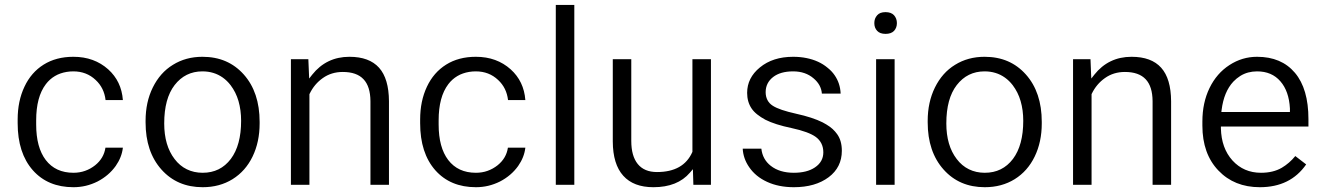

<svg xmlns="http://www.w3.org/2000/svg" viewBox="-20 -763 5413 785"><path d="M280.3 -56.6Q293 -56.6 304.9 -58.6Q316.9 -60.5 327.9 -64.5Q338.9 -68.4 349.4 -74.2Q359.9 -80.1 369.1 -87.4Q404.8 -116.2 411.1 -159.2H482.4Q478 -120.1 453.1 -84.5Q424.8 -44.9 378.9 -21Q355.5 -9.3 330.8 -3.4Q306.2 2.4 280.3 2.4Q175.8 2.4 114.3 -66.9Q52.2 -137.2 52.2 -259.3V-274.4Q52.2 -350.1 80.1 -408.7Q107.4 -466.8 158.4 -498.8Q209.5 -530.8 279.8 -530.8Q323.2 -530.8 358.6 -517.8Q394 -504.9 422.4 -479.5Q476.6 -430.7 482.4 -354H411.6Q405.8 -403.8 371.1 -436Q334 -471.2 279.8 -471.2Q265.6 -471.2 252.4 -469Q239.3 -466.8 227.3 -462.6Q215.3 -458.5 204.6 -452.1Q193.8 -445.8 184.6 -437.5Q175.3 -429.2 167.5 -418.9Q147.5 -392.6 137.7 -355.7Q127.9 -318.8 127.9 -271V-253.9Q127.9 -160.2 167 -108.9Q207 -56.6 280.3 -56.6Z M575.2 -269Q575.2 -307.1 582.5 -341.1Q589.8 -375 604.7 -405.3Q619.6 -435.5 640.1 -458.7Q660.6 -481.9 687 -498Q739.7 -530.8 807.6 -530.8Q860.4 -530.8 902.3 -512.7Q944.3 -494.6 976.6 -458.5Q1041.5 -385.7 1041.5 -264.6V-258.3Q1041.5 -182.6 1012.7 -123Q983.9 -63.5 930.9 -30.5Q877.9 2.4 808.6 2.4Q704.6 2.4 640.1 -69.8Q575.2 -142.6 575.2 -262.7ZM651.4 -258.3Q651.4 -168 693.8 -112.8Q714.8 -85 743.9 -70.8Q772.9 -56.6 808.6 -56.6Q880.9 -56.6 923.8 -113.3Q965.8 -169.4 965.8 -269Q965.8 -291 963.1 -311.3Q960.4 -331.5 955.1 -349.9Q949.7 -368.2 941.7 -384.3Q933.6 -400.4 922.9 -414.6Q908.7 -433.1 890.9 -445.8Q873 -458.5 852.3 -464.8Q831.5 -471.2 807.6 -471.2Q737.3 -471.2 693.8 -415Q651.4 -359.9 651.4 -258.3Z M1240.7 -521 1243.2 -461.4 1244.1 -441.9 1256.3 -457.5Q1314.5 -530.8 1408.7 -530.8Q1489.7 -530.8 1529.8 -486.1Q1569.8 -441.4 1570.3 -349.1V-7.3H1494.6V-349.6Q1494.1 -409.7 1466.3 -439Q1438.5 -468.8 1381.3 -468.8Q1335 -468.8 1299.8 -443.8Q1265.1 -419.4 1246.1 -379.9L1245.1 -377.9V-376.5V-7.3H1169.4V-521Z M1925.8 -56.6Q1938.5 -56.6 1950.4 -58.6Q1962.4 -60.5 1973.4 -64.5Q1984.4 -68.4 1994.9 -74.2Q2005.4 -80.1 2014.6 -87.4Q2050.3 -116.2 2056.6 -159.2H2127.9Q2123.5 -120.1 2098.6 -84.5Q2070.3 -44.9 2024.4 -21Q2001 -9.3 1976.3 -3.4Q1951.7 2.4 1925.8 2.4Q1821.3 2.4 1759.8 -66.9Q1697.8 -137.2 1697.8 -259.3V-274.4Q1697.8 -350.1 1725.6 -408.7Q1752.9 -466.8 1804 -498.8Q1855 -530.8 1925.3 -530.8Q1968.8 -530.8 2004.2 -517.8Q2039.6 -504.9 2067.9 -479.5Q2122.1 -430.7 2127.9 -354H2057.1Q2051.3 -403.8 2016.6 -436Q1979.5 -471.2 1925.3 -471.2Q1911.1 -471.2 1897.9 -469Q1884.8 -466.8 1872.8 -462.6Q1860.8 -458.5 1850.1 -452.1Q1839.4 -445.8 1830.1 -437.5Q1820.8 -429.2 1813 -418.9Q1793 -392.6 1783.2 -355.7Q1773.4 -318.8 1773.4 -271V-253.9Q1773.4 -160.2 1812.5 -108.9Q1852.5 -56.6 1925.8 -56.6Z M2328.1 -7.3H2252.4V-742.7H2328.1Z M2800.8 -57.1Q2750 2.4 2651.4 2.4Q2570.3 2.4 2528.3 -44.4Q2485.8 -91.3 2485.4 -184.6V-521H2561V-187Q2561 -125 2587.6 -92.3Q2614.3 -59.6 2666 -59.6Q2774.4 -59.6 2810.5 -141.1L2811 -142.6V-144V-521H2886.7V-7.3H2814.9L2813.5 -52.7L2813 -71.3Z M3346.2 -140.1Q3346.2 -160.2 3338.4 -176Q3330.6 -191.9 3315.4 -203.1Q3286.6 -224.1 3216.8 -239.3Q3148.9 -253.4 3109.4 -273.4Q3090.3 -283.7 3075.9 -295.2Q3061.5 -306.6 3052.7 -319.8Q3034.7 -346.7 3034.7 -383.3Q3034.7 -444.8 3086.9 -487.3Q3139.6 -530.8 3222.7 -530.8Q3252 -530.8 3277.3 -525.6Q3302.7 -520.5 3324.2 -510.7Q3345.7 -501 3363.8 -485.8Q3380.9 -472.2 3392.3 -455.6Q3403.8 -439 3409.9 -420.4Q3416 -401.9 3417 -380.4H3340.3Q3337.4 -416.5 3306.6 -442.4Q3273.4 -471.2 3222.7 -471.2Q3170.9 -471.2 3141.1 -448.2Q3110.4 -424.3 3110.4 -386.2Q3110.4 -368.2 3117.7 -354Q3125 -339.8 3139.6 -330.6Q3153.3 -321.8 3177 -313.7Q3200.7 -305.7 3235.4 -297.9Q3302.2 -283.2 3343.3 -262.7Q3351.6 -258.3 3358.9 -253.9Q3366.2 -249.5 3372.6 -244.9Q3378.9 -240.2 3384.3 -235.4Q3389.6 -230.5 3394.3 -225.1Q3398.9 -219.7 3402.8 -214.4Q3412.6 -200.7 3417.2 -183.8Q3421.9 -167 3421.9 -146.5Q3421.9 -79.1 3368.2 -38.6Q3313.5 2.4 3225.6 2.4Q3163.6 2.4 3116.2 -19.5Q3069.3 -41 3043 -79.6Q3030.8 -97.2 3024.2 -116.2Q3017.6 -135.3 3016.6 -155.3H3092.8Q3097.7 -111.3 3131.3 -85Q3167.5 -56.6 3225.6 -56.6Q3252 -56.6 3273.7 -62Q3295.4 -67.4 3312 -78.6Q3346.2 -101.6 3346.2 -140.1Z M3637.7 -7.3H3562V-521H3637.7ZM3554.7 -668.5Q3554.7 -673.3 3555.4 -677.7Q3556.2 -682.1 3557.6 -686.3Q3559.1 -690.4 3561.3 -693.8Q3563.5 -697.3 3566.4 -700.7Q3571.8 -707 3580.3 -710.2Q3588.9 -713.4 3600.6 -713.4Q3623.5 -713.4 3635.3 -700.7Q3647 -687.5 3647 -668.5Q3647 -649.4 3635.3 -636.7Q3623.5 -624.5 3600.6 -624.5Q3588.9 -624.5 3580.3 -627.7Q3571.8 -630.9 3566.4 -636.7Q3560.5 -643.1 3557.6 -650.9Q3554.7 -658.7 3554.7 -668.5Z M3772.9 -269Q3772.9 -307.1 3780.3 -341.1Q3787.6 -375 3802.5 -405.3Q3817.4 -435.5 3837.9 -458.7Q3858.4 -481.9 3884.8 -498Q3937.5 -530.8 4005.4 -530.8Q4058.1 -530.8 4100.1 -512.7Q4142.1 -494.6 4174.3 -458.5Q4239.3 -385.7 4239.3 -264.6V-258.3Q4239.3 -182.6 4210.4 -123Q4181.6 -63.5 4128.7 -30.5Q4075.7 2.4 4006.3 2.4Q3902.3 2.4 3837.9 -69.8Q3772.9 -142.6 3772.9 -262.7ZM3849.1 -258.3Q3849.1 -168 3891.6 -112.8Q3912.6 -85 3941.7 -70.8Q3970.7 -56.6 4006.3 -56.6Q4078.6 -56.6 4121.6 -113.3Q4163.6 -169.4 4163.6 -269Q4163.6 -291 4160.9 -311.3Q4158.2 -331.5 4152.8 -349.9Q4147.5 -368.2 4139.4 -384.3Q4131.3 -400.4 4120.6 -414.6Q4106.4 -433.1 4088.6 -445.8Q4070.8 -458.5 4050 -464.8Q4029.3 -471.2 4005.4 -471.2Q3935.1 -471.2 3891.6 -415Q3849.1 -359.9 3849.1 -258.3Z M4438.5 -521 4440.9 -461.4 4441.9 -441.9 4454.1 -457.5Q4512.2 -530.8 4606.4 -530.8Q4687.5 -530.8 4727.5 -486.1Q4767.6 -441.4 4768.1 -349.1V-7.3H4692.4V-349.6Q4691.9 -409.7 4664.1 -439Q4636.2 -468.8 4579.1 -468.8Q4532.7 -468.8 4497.6 -443.8Q4462.9 -419.4 4443.8 -379.9L4442.9 -377.9V-376.5V-7.3H4367.2V-521Z M5130.9 2.4Q5026.4 2.4 4961.4 -65.9Q4896 -134.3 4896 -249.5V-266.1Q4896 -304.7 4903.3 -338.9Q4910.6 -373 4925.3 -403.3Q4954.6 -463.4 5006.8 -497.1Q5058.6 -530.8 5119.6 -530.8Q5219.2 -530.8 5274.4 -465.3Q5329.6 -399.9 5329.6 -275.9V-245.6H4979H4971.7V-238.3Q4973.6 -157.2 5019 -106.9Q5064.9 -56.6 5135.7 -56.6Q5185.5 -56.6 5220.7 -77.1Q5252 -95.7 5275.9 -125L5320.3 -90.8Q5255.9 2.4 5130.9 2.4ZM5119.6 -471.2Q5100.6 -471.2 5083.3 -466.6Q5065.9 -461.9 5050.8 -452.4Q5035.6 -442.9 5022.5 -429.2Q4983.9 -387.7 4974.6 -313.5L4973.6 -305.2H4981.9H5246.6H5253.9V-312.5V-319.3V-319.8Q5252 -355 5242.2 -382.8Q5232.4 -410.6 5214.8 -430.7Q5179.7 -471.2 5119.6 -471.2Z"/></svg>

Font: Vazir Light UI
Style: Light-UI
Weight: 300
Designer: Saber Rastikerdar
Foundry: Saber Rastikerdar
Version: Version 30.0.0